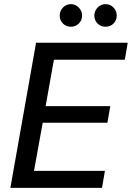

<svg xmlns="http://www.w3.org/2000/svg" viewBox="-20 -906 636 926"><path d="M30 0 154 -700H596L582 -618H240L200 -394H512L498 -314H186L144 -82H486L472 0ZM322 -777Q299 -777 283.5 -792.5Q268 -808 268 -831Q268 -853 283.5 -869.5Q299 -886 322 -886Q344 -886 360 -869.5Q376 -853 376 -831Q376 -808 360 -792.5Q344 -777 322 -777ZM489 -777Q466 -777 450.5 -792.5Q435 -808 435 -831Q435 -853 450.5 -869.5Q466 -886 489 -886Q512 -886 527.5 -869.5Q543 -853 543 -831Q543 -808 527.5 -792.5Q512 -777 489 -777Z"/></svg>

Font: DM Sans 9pt Medium
Style: Italic
Weight: 500
Italic angle: -10°
Version: Version 4.004;gftools[0.9.30]